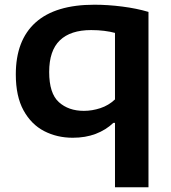

<svg xmlns="http://www.w3.org/2000/svg" viewBox="-20 -574 726 814"><path d="M467.5 220V-53H460.5Q429 -23 385.8 -6.5Q342.5 10 288.5 10Q222 10 167.2 -18.2Q112.5 -46.5 79.8 -106Q47 -165.5 47 -258.5Q47 -403.5 131 -478.8Q215 -554 380 -554Q437.5 -554 498.2 -546.2Q559 -538.5 609.5 -523.5V220ZM335.5 -104Q370.5 -104 405.5 -115.5Q440.5 -127 467.5 -152.5V-434.5Q447.5 -440 422 -443.2Q396.5 -446.5 366.5 -446.5Q279 -446.5 233.8 -403Q188.5 -359.5 188.5 -269Q188.5 -178 229.5 -141Q270.5 -104 335.5 -104Z"/></svg>

Font: Encode Sans Expanded Expanded SemiBold
Style: Regular
Weight: 600
Width: 7
Designer: Multiple Designers
Foundry: Impallari Type
Version: Version 3.000; ttfautohint (v1.8.3) -l 8 -r 50 -G 200 -x 14 